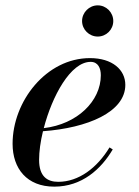

<svg xmlns="http://www.w3.org/2000/svg" viewBox="-20 -687 518 717"><path d="M286.5 -608.5C286.5 -576.5 313 -550.5 345 -550.5C377 -550.5 403 -576.5 403 -608.5C403 -640.5 377 -667 345 -667C313 -667 286.5 -640.5 286.5 -608.5ZM126 -90C126 -121 131 -158 140.5 -197C307 -209 448 -268.5 448 -370C448 -426.5 399.5 -470 316 -470C153 -470 27 -309 27 -150C27 -57.5 80.5 10 182.5 10C286.5 10 358 -56 401 -129L389 -136.5C342.5 -60 274 -8 197.5 -8C156 -8 126 -28.5 126 -90ZM318.5 -456C346.5 -456 356.5 -432 356.5 -406C356.5 -309.5 268.5 -223 143.5 -208.5C174.5 -328 243.5 -456 318.5 -456Z"/></svg>

Font: Bodoni* 16pt Medium
Style: Italic
Weight: 500
Italic angle: -13°
Version: Version 2.3